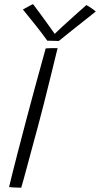

<svg xmlns="http://www.w3.org/2000/svg" viewBox="-20 -888 474 910"><path d="M80.5 1.5Q75 1.5 63.5 1.2Q52 1 40.5 0.2Q29 -0.5 23 -1.5Q30 -30.5 39.8 -70.2Q49.5 -110 61.2 -154.2Q73 -198.5 84 -241.5Q95 -284.5 104.5 -320Q121.5 -385.5 145.2 -472Q169 -558.5 196.5 -658.5Q200 -659 207 -659.2Q214 -659.5 222.5 -659.8Q231 -660 239 -660Q247 -660 253 -660Q237 -594 220.2 -526Q203.5 -458 188 -396.8Q172.5 -335.5 160 -289.5Q155 -270.5 146 -238Q137 -205.5 127 -167.8Q117 -130 107.2 -94.2Q97.5 -58.5 90.5 -32.8Q83.5 -7 80.5 1.5ZM389.5 -864Q395 -861 401.5 -857Q408 -853 414.5 -848.5Q421 -844 426 -840Q431 -836 434 -833.5Q362 -776.5 319.8 -743Q277.5 -709.5 259 -694Q251.5 -694 241.5 -694.2Q231.5 -694.5 221.5 -694.8Q211.5 -695 204.5 -695Q179.5 -729.5 149.8 -767.2Q120 -805 88.5 -843Q95 -846 103.5 -851Q112 -856 120.8 -860.8Q129.5 -865.5 136.5 -868.5Q150.5 -850.5 167.5 -827.2Q184.5 -804 200.5 -781.8Q216.5 -759.5 228 -743.5Q239.5 -727.5 241.5 -724H235.5Q250 -738.5 277.8 -764Q305.5 -789.5 336.2 -816.8Q367 -844 389.5 -864Z"/></svg>

Font: Grandstander Thin ExtraLight
Style: Italic
Weight: 250
Italic angle: -15°
Version: Version 1.200